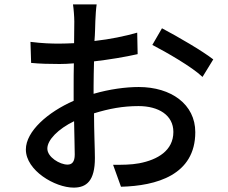

<svg xmlns="http://www.w3.org/2000/svg" viewBox="-20 -822 1040 876"><path d="M407 -394V-428C407 -463 408 -502 409 -542C478 -550 551 -562 608 -575L606 -673C550 -657 483 -643 411 -635C414 -670 414 -702 415 -726C416 -750 418 -783 421 -802H313C316 -783 319 -745 319 -724C319 -705 318 -670 318 -625C294 -624 271 -623 250 -623C214 -623 175 -624 119 -631L122 -535C161 -531 208 -530 252 -530C271 -530 293 -531 317 -533C316 -496 316 -459 316 -424V-362C199 -311 98 -223 98 -140C98 -44 231 34 316 34C375 34 413 3 413 -101C413 -141 409 -223 409 -305C477 -326 540 -338 612 -338C703 -338 771 -297 771 -220C771 -135 699 -93 615 -77C578 -70 536 -70 496 -70L532 30C693 26 871 -23 871 -219C871 -346 761 -425 613 -425C553 -425 479 -415 407 -394ZM719 -693 675 -617C737 -585 856 -517 904 -471L953 -551C903 -590 791 -655 719 -693ZM288 -71C253 -71 196 -105 196 -144C196 -184 246 -234 318 -269C319 -205 321 -148 321 -117C321 -84 309 -71 288 -71Z"/></svg>

Font: Spoqa Han Sans Neo Medium
Style: Regular
Weight: 500
Designer: [Spoqa Han Sans Neo] Dong-huui Kim ___ Younghwa Kang ___ Yujin Lee ___ [Noto Sans] Ryoko NISHIZUKA ____ (kana & ideograp
Foundry: Spoqa (http://www.spoqa-han-sans.com)
Version: Version 1.100;hotconv 1.0.109;makeotfexe 2.5.65596